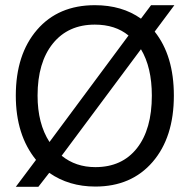

<svg xmlns="http://www.w3.org/2000/svg" viewBox="-20 -710 720 741"><path d="M651 -341Q651 -180 569 -85Q487 10 348 10Q246 10 170 -43L128 11H41L119 -93Q41 -189 41 -341Q41 -500 123 -595Q205 -690 346 -690Q451 -690 524 -638L563 -690H653L577 -588Q651 -495 651 -341ZM125 -341Q125 -233 171 -162L476 -573Q425 -615 346 -615Q243 -615 184 -542Q125 -469 125 -341ZM348 -65Q451 -65 508.5 -138Q566 -211 566 -341Q566 -450 524 -520L218 -109Q272 -65 348 -65Z"/></svg>

Font: Hind Siliguri Fixed
Style: Regular
Weight: 400
Designer: Jyotish Sonowal
Foundry: Indian Type Foundry
Version: Version 1.001;October 28, 2021;FontCreator 12.0.0.2565 64-bi